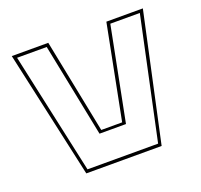

<svg xmlns="http://www.w3.org/2000/svg" viewBox="-100 -652 800 764"><g transform="rotate(-20 300.0 -270.0)"><path d="M141.5 0 22.5 -540H177L256.5 -142H345L423 -540H577.5L460.5 0ZM151.5 -13.5H450.5L560 -527H435L357 -130.5H245L165.5 -526.5H40Z"/></g></svg>

Font: Tourney Thin
Style: Regular
Weight: 100
Designer: Tyler Finck
Foundry: Etcetera Type Co
Version: Version 1.015